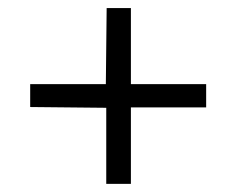

<svg xmlns="http://www.w3.org/2000/svg" viewBox="-20 -516 581 472"><path d="M54.2 -252.9V-309.1H240.2L242.2 -496.1H301.8V-309.1H486.8V-252H301.8V-64H241.2V-251Z"/></svg>

Font: Halibut Exp
Style: Regular
Weight: 400
Width: 7
Designer: Matteo Maggi
Foundry: Collletttivo
Version: Version 3.080 | FøM Fix